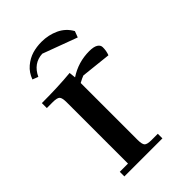

<svg xmlns="http://www.w3.org/2000/svg" viewBox="-188 -689 765 765"><g transform="rotate(-45 194.5 -306.5)"><path d="M22 -411.1V-439Q115.2 -439 185.1 -445.8L188 -418Q239.7 -452.1 301.8 -452.1Q326.7 -452.1 338.9 -444.6Q351.1 -437 351.1 -424.8Q351.1 -403.3 344.2 -386.2L216.8 -399.9Q205.6 -396 188 -386.2V-65.9Q188 -41 195.1 -33.4Q202.1 -25.9 227.1 -25.9H262.2V0H47.9V-25.9H94.2V-371.1Q94.2 -396 87.2 -403.6Q80.1 -411.1 55.2 -411.1ZM62 -532.2Q72.3 -561 94.2 -579.6Q116.2 -598.1 140.9 -605.5Q165.5 -612.8 193.8 -612.8Q232.4 -612.8 266.1 -597.2Q299.8 -581.5 317.9 -548.8L308.1 -522.9L162.1 -577.1Q109.9 -574.2 85.9 -522.9Z"/></g></svg>

Font: Dihjauti S
Style: Bold
Weight: 700
Designer: T. Christopher White
Version: Version 3.0.0